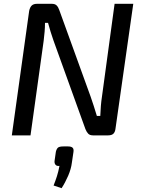

<svg xmlns="http://www.w3.org/2000/svg" viewBox="-20 -710 746 1007"><path d="M679 -690 586 -37Q584 -18 575 -9Q566 0 547 0H468Q451 0 442.5 -9Q434 -18 428 -33L260 -499Q253 -518 245.5 -543Q238 -568 232 -590H216Q216 -567 214 -543.5Q212 -520 209 -496L140 0H42L133 -653Q137 -672 146.5 -681Q156 -690 174 -690H252Q269 -690 277.5 -681Q286 -672 291 -657L455 -204Q463 -182 471.5 -155Q480 -128 488 -102H506Q507 -129 509 -154Q511 -179 515 -205L581 -690ZM337 58Q354 58 361 65Q368 72 365 89L357 143Q353 176 337.5 212Q322 248 303 277L261 263Q271 238 278.5 214.5Q286 191 292 160Q278 162 271.5 154.5Q265 147 266 135L273 86Q277 70 284.5 64Q292 58 313 58Z"/></svg>

Font: Exo 2 Medium
Style: Italic
Weight: 500
Italic angle: -8°
Designer: Natanael Gama
Foundry: Natanael Gama
Version: Version 2.010